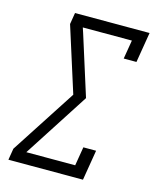

<svg xmlns="http://www.w3.org/2000/svg" viewBox="-111 -812 722 888"><g transform="rotate(15 250.0 -367.5)"><path d="M15 0 24 -55 227 -368 128 -680 137 -735H494L470 -590H409L424 -680H189L197 -656L288 -368L86 -55H320L335 -145H396L372 0Z"/></g></svg>

Font: Iosevka Slab Light Oblique
Style: Regular
Weight: 300
Italic angle: -9°
Monospace: yes
Designer: Belleve Invis
Foundry: Belleve Invis
Version: Version 11.1.1; ttfautohint (v1.8.3)